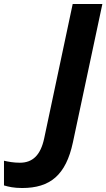

<svg xmlns="http://www.w3.org/2000/svg" viewBox="-177 -734 534 964"><path d="M-66 210C75 210 154 145 189 -19L337 -714H188L45 -40C27 45 -13 83 -77 83C-109 83 -135 78 -157 73V197C-133 204 -107 210 -66 210Z"/></svg>

Font: Noto Sans
Style: Bold Italic
Weight: 700
Italic angle: -12°
Designer: Monotype Design Team
Foundry: Monotype Imaging Inc.
Version: Version 2.013